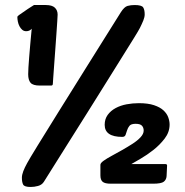

<svg xmlns="http://www.w3.org/2000/svg" viewBox="-20 -730 734 763"><path d="M102 13Q77 13 72 3.5Q67 -6 67 -24Q67 -35 72.5 -49.5Q78 -64 88 -82Q96 -97 129.5 -151.5Q163 -206 213.5 -287Q264 -368 327.5 -469.5Q391 -571 460 -681Q474 -703 487 -706.5Q500 -710 515 -710Q543 -710 549 -700.5Q555 -691 555 -673Q555 -662 549.5 -648.5Q544 -635 536 -619Q531 -609 513 -580Q495 -551 467.5 -507Q440 -463 404.5 -406Q369 -349 328.5 -284.5Q288 -220 243.5 -149.5Q199 -79 154 -7Q146 5 131 9Q116 13 102 13ZM90 -694Q98 -699 105.5 -704Q113 -709 115 -710H162Q187 -710 198 -699.5Q209 -689 209 -672Q209 -666 207.5 -644Q206 -622 204 -592.5Q202 -563 199.5 -530Q197 -497 195 -468.5Q193 -440 191.5 -420Q190 -400 190 -397Q190 -390 183 -390H138Q111 -390 101.5 -401Q92 -412 92 -435Q92 -444 93 -462Q94 -480 96 -504Q98 -528 100.5 -557Q103 -586 106 -616Q98 -606 84 -606Q75 -606 68.5 -611.5Q62 -617 57.5 -625.5Q53 -634 51 -644Q49 -654 49 -662Q49 -666 56 -670.5Q63 -675 90 -694ZM654 -235Q654 -205 634.5 -179.5Q615 -154 589.5 -134Q564 -114 539 -99.5Q514 -85 502 -78H637Q644 -78 644 -72L642 -30Q641 -16 631 -8Q621 0 588 0H420Q397 0 388 -7.5Q379 -15 379 -33V-75Q379 -82 391.5 -91Q404 -100 423.5 -110.5Q443 -121 465 -133.5Q487 -146 506.5 -158.5Q526 -171 538.5 -184.5Q551 -198 551 -211Q551 -223 544 -230.5Q537 -238 519 -238Q501 -238 494.5 -230Q488 -222 485 -212Q482 -202 479 -194Q476 -186 466 -186Q396 -186 396 -234Q396 -257 408 -273.5Q420 -290 439.5 -300.5Q459 -311 483 -315.5Q507 -320 532 -320Q568 -320 592 -312Q616 -304 629.5 -291.5Q643 -279 648.5 -264Q654 -249 654 -235Z"/></svg>

Font: PoetsenOne
Style: Regular
Weight: 400
Designer: Rodrigo Fuenzalida, Pablo Impallari
Foundry: Pablo Impallari, Rodrigo Fuenzalida
Version: Version 1.000; ttfautohint (v0.8) -G 200 -r 50